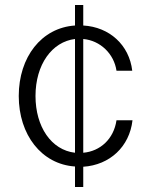

<svg xmlns="http://www.w3.org/2000/svg" viewBox="-20 -748 602 768"><path d="M280 0H313V-81C419 -88 498 -161 510 -267H446C435 -192 381 -143 313 -137V-592C381 -586 436 -533 446 -465H509C497 -568 418 -640 313 -646V-728H280V-646C146 -637 55 -520 55 -364C55 -209 146 -91 280 -82ZM122 -364C122 -490 188 -581 280 -592V-137C185 -148 122 -241 122 -364Z"/></svg>

Font: Wafeq Light
Style: Regular
Weight: 300
Designer: Rasmus Andersson & Azza Alameddine
Foundry: Google & TypeTogether
Version: Version 3.000;January 28, 2025;FontCreator 15.0.0.3014 64-bi